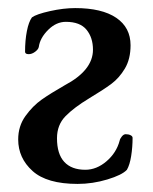

<svg xmlns="http://www.w3.org/2000/svg" viewBox="-20 -441 378 475"><path d="M25 -96Q25 -129 43 -154Q61 -179 83 -194.5Q105 -210 140 -230Q210 -267 210 -318Q210 -348 194 -367.5Q178 -387 143 -387Q119 -387 99 -367Q79 -347 76 -325Q75 -319 67 -313Q59 -307 51 -307Q42 -307 42 -313Q42 -341 46.5 -364Q51 -387 59 -398Q70 -406 103.5 -413.5Q137 -421 166 -421Q232 -421 267.5 -397Q303 -373 303 -329Q303 -295 289 -271.5Q275 -248 255.5 -233.5Q236 -219 201 -198Q163 -175 142 -153.5Q121 -132 121 -99Q121 -60 139 -40.5Q157 -21 191 -21Q219 -21 243.5 -42Q268 -63 276 -93Q277 -98 281.5 -103.5Q286 -109 291 -109Q298 -109 303 -106.5Q308 -104 308 -100Q308 -77 304.5 -55Q301 -33 294 -21Q282 -8 245.5 3Q209 14 172 14Q96 14 60.5 -18Q25 -50 25 -96Z"/></svg>

Font: EB Garamond Medium
Style: Italic
Weight: 500
Italic angle: -17.2°
Designer: Georg Duffner and Octavio Pardo
Foundry: Georg Duffner
Version: Version 1.000